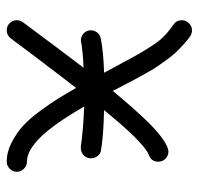

<svg xmlns="http://www.w3.org/2000/svg" viewBox="-30 -560 590 570"><g transform="rotate(90 265.0 -275.0)"><path d="M100 -220Q88 -220 79 -228.5Q70 -237 70 -250Q70 -260 76.5 -268.5Q83 -277 94 -279Q131 -287 196 -289Q146 -381 144 -385Q116 -434 99 -454.5Q82 -475 53 -495Q40 -504 40 -520Q40 -532 49 -541Q58 -550 70 -550Q79 -550 87 -545Q100 -536 113 -524Q126 -512 136 -501.5Q146 -491 158.5 -473.5Q171 -456 178 -446Q185 -436 197.5 -413.5Q210 -391 214.5 -382.5Q219 -374 233 -347.5Q247 -321 250 -315Q303 -379 344 -421Q391 -468 420 -478Q426 -480 430 -480Q442 -480 451 -471.5Q460 -463 460 -450Q460 -429 440 -422Q422 -415 386 -379Q356 -349 307 -289Q386 -287 425 -280Q436 -279 443 -270Q450 -261 450 -250Q450 -237 441 -228.5Q432 -220 420 -220H415Q367 -227 296 -230Q316 -196 335 -167Q406 -60 460 -60Q472 -60 481 -51Q490 -42 490 -30Q490 -18 481 -9Q472 0 460 0Q431 0 403 -14.5Q375 -29 354 -48Q333 -67 309.5 -99Q286 -131 273 -152Q260 -173 241 -206Q151 -89 94 -12Q85 0 70 0Q57 0 48.5 -9Q40 -18 40 -30Q40 -40 46 -48Q141 -176 181 -228Q132 -226 106 -221Q105 -221 103 -220.5Q101 -220 100 -220Z"/></g></svg>

Font: Pecita
Style: Book
Weight: 400
Width: 7
Version: Version 4.3